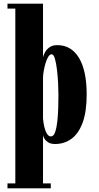

<svg xmlns="http://www.w3.org/2000/svg" viewBox="-20 -770 534 1040"><path d="M20.5 250V223.5H63V-723.5H20.5V-750H213V-460Q215 -469.5 222.8 -485Q230.5 -500.5 246.8 -513Q263 -525.5 290 -525.5Q366 -525.5 407.8 -456.5Q449.5 -387.5 449.5 -258Q449.5 -163.5 427.2 -104.5Q405 -45.5 366.5 -17.8Q328 10 278.5 10Q255 10 241 1Q227 -8 220.5 -19.2Q214 -30.5 213 -38V223.5H255V250ZM256 -31Q270.5 -31 278.8 -55Q287 -79 290.8 -115.2Q294.5 -151.5 295.5 -189.8Q296.5 -228 296.5 -256.5Q296.5 -281 294.8 -318Q293 -355 288.8 -391.2Q284.5 -427.5 277.5 -451.8Q270.5 -476 259.5 -476Q249.5 -476 241 -461.8Q232.5 -447.5 226.2 -426.2Q220 -405 216.5 -383.8Q213 -362.5 213 -349V-127.5Q215 -104.5 220.2 -82.2Q225.5 -60 234.5 -45.5Q243.5 -31 256 -31Z"/></svg>

Font: Imbue 50pt Black
Style: Regular
Weight: 900
Designer: Tyler Finck
Foundry: Etcetera Type Company
Version: Version 1.102; ttfautohint (v1.8.3)